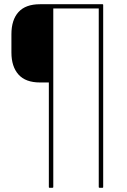

<svg xmlns="http://www.w3.org/2000/svg" viewBox="-20 -703 600 908"><path d="M214 185Q211 185 211 182V-313H169Q101 -313 67.5 -350.5Q34 -388 34 -455V-541Q34 -609 67.5 -646Q101 -683 169 -683H465Q468 -683 468 -680V182Q468 185 465 185H451Q447 185 447 182V-663H232V182Q232 185 228 185Z"/></svg>

Font: Sofia Sans Semi Condensed Thin
Style: Regular
Weight: 250
Version: Version 4.100